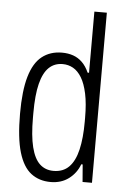

<svg xmlns="http://www.w3.org/2000/svg" viewBox="-53 -762 535 813"><g transform="rotate(5 214.5 -355.5)"><path d="M193 12Q144 12 109.5 -14.5Q75 -41 57 -101.5Q39 -162 39 -265Q39 -363 56.5 -423Q74 -483 109 -510.5Q144 -538 194 -538Q220 -538 241.5 -530.5Q263 -523 280 -506.5Q297 -490 309 -463H315V-723H368V0H328L322 -74H316Q302 -36 270 -12Q238 12 193 12ZM201 -36Q242 -36 267 -61.5Q292 -87 303.5 -136Q315 -185 315 -255V-272Q315 -332 306 -374Q297 -416 281.5 -441.5Q266 -467 245.5 -478.5Q225 -490 201 -490Q166 -490 142.5 -467.5Q119 -445 107 -397.5Q95 -350 95 -273V-253Q95 -176 107 -128Q119 -80 142.5 -58Q166 -36 201 -36Z"/></g></svg>

Font: Archivo Condensed ExtraLight
Style: Regular
Weight: 250
Width: 3
Designer: Hector Gatti
Foundry: Omnibus-Type
Version: Version 2.001